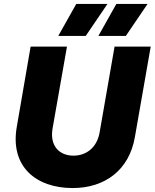

<svg xmlns="http://www.w3.org/2000/svg" viewBox="-20 -936 783 972"><path d="M348 16C509 16 634 -73 663 -243L743 -700H560L484 -264C470 -187 415 -148 352 -148C281 -148 231 -197 246 -285L319 -700H135L65 -294C30 -94 161 16 348 16ZM414 -754 524 -916H366L275 -754ZM617 -754 727 -916H569L478 -754Z"/></svg>

Font: Fixel Display 20240404 ExBold
Style: Italic
Weight: 800
Italic angle: -10°
Designer: AlfaBravo + MacPaw
Foundry: Kyrylo Tkachov, Marchela Mozhyna, Serhii Makarenko, Maria Weinstein, Zakhar Kryvoshyya
Version: Version 1.211;Glyphs 3.2 (3225)